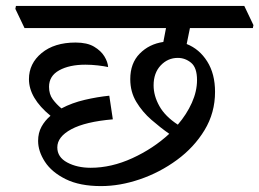

<svg xmlns="http://www.w3.org/2000/svg" viewBox="-20 -640 878 650"><path d="M322 -10Q250 -10 202.5 -33.5Q155 -57 132 -92.5Q109 -128 109 -163Q109 -190 120.5 -211Q132 -232 151 -248Q78 -308 78 -372Q78 -425 121 -460.5Q164 -496 236 -496Q275 -496 298.5 -482Q322 -468 333.5 -449Q345 -430 346 -413Q333 -416 311.5 -418.5Q290 -421 269 -421Q215 -421 180.5 -402Q146 -383 146 -346Q146 -321 158.5 -304Q171 -287 188 -273Q224 -292 267 -302Q310 -312 350 -316L362 -236Q269 -228 221.5 -202.5Q174 -177 174 -141Q174 -108 207.5 -90Q241 -72 287 -72Q357 -72 428 -104.5Q499 -137 553 -187Q523 -208 492.5 -234.5Q462 -261 441.5 -295Q421 -329 421 -372Q421 -426 453 -458.5Q485 -491 533 -498L542 -545H63L32 -610L34 -620H807L838 -555L836 -545H623L612 -491Q655 -474 681.5 -432Q708 -390 708 -329Q708 -258 672.5 -199.5Q637 -141 579 -98.5Q521 -56 453.5 -33Q386 -10 322 -10ZM582 -218Q612 -253 629.5 -292Q647 -331 647 -369Q647 -411 627 -427.5Q607 -444 582 -444Q548 -444 524 -418.5Q500 -393 500 -351Q500 -316 519.5 -281Q539 -246 582 -218Z"/></svg>

Font: Tiro Devanagari Marathi
Style: Italic
Weight: 400
Italic angle: -11°
Designer: Devanagari: John Hudson & Fiona Ross, assisted by Paul Hanslow. Latin: John Hudson with Paul Hanslow, assisted by Kaja S
Foundry: Tiro Typeworks Ltd.
Version: Version 1.52